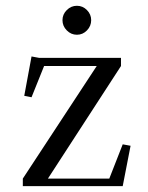

<svg xmlns="http://www.w3.org/2000/svg" viewBox="-20 -637 505 657"><path d="M58.1 0V-25.9L311 -411.1H130.9L87.9 -304.2L63 -309.1L87.9 -443.8L113.8 -439H394V-411.1L144 -25.9H354L399.9 -143.1L426.8 -138.2L399.9 0ZM208.5 -533Q193.8 -547.9 193.8 -567.9Q193.8 -587.9 208.5 -602.5Q223.1 -617.2 243.2 -617.2Q263.2 -617.2 277.6 -602.5Q292 -587.9 292 -567.9Q292 -547.9 277.6 -533Q263.2 -518.1 243.2 -518.1Q223.1 -518.1 208.5 -533Z"/></svg>

Font: Dehuti Alt
Style: Book
Weight: 400
Version: Version 1.2